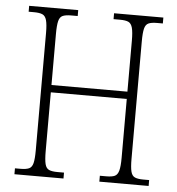

<svg xmlns="http://www.w3.org/2000/svg" viewBox="-52 -762 749 811"><g transform="rotate(5 323.0 -357.0)"><path d="M39 0V-25H62Q86 -25 98.5 -30.5Q111 -36 115.5 -54Q120 -72 120 -109V-606Q120 -642 115 -660Q110 -678 97.5 -683.5Q85 -689 61 -689H39V-714H247V-689H219Q196 -689 183.5 -683.5Q171 -678 166.5 -660Q162 -642 162 -605V-389H484V-605Q484 -642 479 -660Q474 -678 462 -683.5Q450 -689 426 -689H399V-714H608V-689H583Q560 -689 547.5 -683.5Q535 -678 530.5 -660Q526 -642 526 -605V-108Q526 -72 530.5 -54Q535 -36 547.5 -30.5Q560 -25 583 -25H608V0H399V-25H426Q450 -25 462 -30.5Q474 -36 479 -54Q484 -72 484 -109V-358H162V-109Q162 -72 166.5 -54Q171 -36 183.5 -30.5Q196 -25 219 -25H247V0Z"/></g></svg>

Font: Noto Serif Bengali Condensed ExtraLight
Style: Regular
Weight: 200
Width: 3
Designer: Juan Bruce, Universal Thirst, Indian Type Foundry and the Monotype Design Team.
Foundry: Monotype Imaging Inc.
Version: Version 2.003; ttfautohint (v1.8.4.7-5d5b)